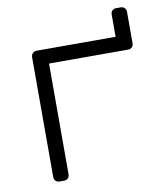

<svg xmlns="http://www.w3.org/2000/svg" viewBox="-74 -691 636 752"><g transform="rotate(-10 244.0 -315.0)"><path d="M142 -462V-22Q142 -12 136 -6Q130 0 120 0H103Q93 0 87 -6Q81 -12 81 -22V-498Q81 -507 86.5 -513Q92 -519 101 -520H417V-608Q417 -618 423 -624Q429 -630 439 -630H456Q466 -630 472 -624Q478 -618 478 -608V-484Q478 -474 472 -468Q466 -462 456 -462Z"/></g></svg>

Font: Hezaedrus Light
Style: Regular
Weight: 300
Designer: Hubert & Fischer
Foundry: Hubert & Fischer
Version: Version 1.10;September 3, 2019;FontCreator 11.5.0.2425 64-bi